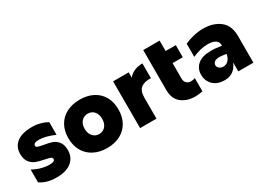

<svg xmlns="http://www.w3.org/2000/svg" viewBox="-23 -1290 2626 1928"><g transform="rotate(-30 1290.0 -326.0)"><path d="M50 -41V-189Q99 -162 148 -149Q197 -136 239 -136Q303 -136 303 -166Q303 -183 284.5 -190Q266 -197 222 -206Q166 -217 129.5 -230.5Q93 -244 65 -279Q37 -314 37 -378Q37 -458 96.5 -505.5Q156 -553 273 -553Q322 -553 368 -541Q414 -529 450 -507V-361Q344 -407 271 -407Q207 -407 207 -375Q207 -359 225 -352.5Q243 -346 287 -338Q340 -330 378 -317.5Q416 -305 444 -270Q472 -235 472 -171Q472 -89 412.5 -39Q353 11 237 11Q124 11 50 -41Z M535 -272Q535 -357 571 -420Q607 -483 673 -517Q739 -551 826 -551Q914 -551 979.5 -517Q1045 -483 1080.5 -420Q1116 -357 1116 -272Q1116 -187 1080.5 -123.5Q1045 -60 979.5 -25.5Q914 9 826 9Q739 9 673 -25.5Q607 -60 571 -123.5Q535 -187 535 -272ZM927 -272Q927 -326 898.5 -357.5Q870 -389 826 -389Q782 -389 753 -357.5Q724 -326 724 -272Q724 -217 753 -185Q782 -153 826 -153Q870 -153 898.5 -185Q927 -217 927 -272Z M1210 -542H1391V-480Q1418 -515 1460 -533Q1502 -551 1555 -551V-380Q1481 -384 1440.5 -353Q1400 -322 1400 -242V0H1210Z M1851 3Q1756 3 1692.5 -47Q1629 -97 1629 -202V-663H1819V-542H1937V-402H1819V-225Q1819 -188 1839 -169.5Q1859 -151 1891 -151Q1913 -151 1937 -160V-7Q1890 3 1851 3Z M2349 -104Q2302 9 2191 9Q2103 9 2055.5 -38.5Q2008 -86 2008 -157Q2008 -228 2059.5 -272.5Q2111 -317 2216 -317Q2259 -317 2302 -310L2336 -305V-311Q2336 -390 2214 -390Q2172 -390 2125.5 -378Q2079 -366 2039 -347V-500Q2086 -522 2143.5 -535.5Q2201 -549 2257 -549Q2372 -549 2448 -490.5Q2524 -432 2524 -308V0H2349ZM2246 -116Q2277 -116 2302 -140.5Q2327 -165 2335 -211L2294 -217Q2273 -220 2256 -220Q2217 -220 2198.5 -205.5Q2180 -191 2180 -168Q2180 -146 2199 -131Q2218 -116 2246 -116Z"/></g></svg>

Font: Chess Sans ExtraBold
Style: Regular
Weight: 800
Designer: Wolf Bōese
Foundry: Wolf Bōese
Version: Version 7.223